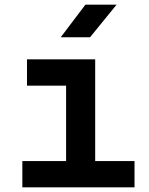

<svg xmlns="http://www.w3.org/2000/svg" viewBox="-20 -805 640 825"><path d="M76 0V-113H264V-437H96V-550H389V-113H558V0ZM241 -645 347 -785H481L367 -645Z"/></svg>

Font: Tiny
Style: Bold
Weight: 700
Monospace: yes
Designer: Philipp Nurullin, Konstantin Bulenkov
Foundry: JetBrains
Version: Version 2.251; ttfautohint (v1.8.4.7-5d5b)